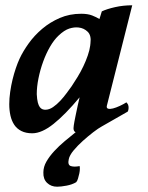

<svg xmlns="http://www.w3.org/2000/svg" viewBox="-20 -493 560 726"><path d="M268 196Q253 205 231.5 209Q210 213 196 213Q173 213 158 198.5Q143 184 144 159Q144 138 155.5 118Q167 98 185 78.5Q203 59 224.5 41Q246 23 266 7Q261 5 259 -1Q257 -7 259 -19Q259 -22 261.5 -34Q264 -46 267 -61.5Q270 -77 274 -94.5Q278 -112 281 -125Q227 -60 182.5 -24.5Q138 11 102 11Q78 11 61 2.5Q44 -6 34 -21Q24 -36 19.5 -56Q15 -76 15 -99Q15 -121 18.5 -145.5Q22 -170 27.5 -192.5Q33 -215 40 -235.5Q47 -256 54 -271Q67 -299 88.5 -329Q110 -359 139.5 -384Q169 -409 206 -425Q243 -441 287 -441Q312 -441 328.5 -434.5Q345 -428 356 -421L365 -450Q384 -459 415 -466Q446 -473 480 -473L384 -93Q382 -84 389 -82Q396 -80 407.5 -83Q419 -86 433 -92.5Q447 -99 458 -106Q459 -104 462 -101Q465 -98 466 -90Q467 -79 463 -71Q444 -60 417.5 -45Q391 -30 365 -15Q352 -8 332.5 7Q313 22 293.5 39.5Q274 57 258.5 75.5Q243 94 240 109Q235 131 248 135Q261 139 281 135Q282 137 282 145Q282 153 280 162.5Q278 172 275 182Q272 192 268 196ZM322 -329Q326 -359 311.5 -373Q297 -387 277 -389Q261 -391 242 -385Q223 -379 201 -358Q184 -342 169 -316Q154 -290 143 -259.5Q132 -229 125.5 -197Q119 -165 119 -137Q120 -117 123 -105.5Q126 -94 130.5 -88Q135 -82 140.5 -80Q146 -78 151 -78Q166 -78 180.5 -88Q195 -98 208 -112Q221 -126 232 -141Q243 -156 251 -167Q261 -182 273 -201.5Q285 -221 295 -242Q305 -263 312 -283.5Q319 -304 321 -320Z"/></svg>

Font: Lusitana
Style: Bold Italic
Weight: 700
Designer: Ana Paula Megda
Foundry: Ana Paula Megda
Version: Version 1.000; ttfautohint (v1.1) -l 8 -r 50 -G 200 -x 14 -D